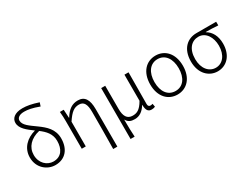

<svg xmlns="http://www.w3.org/2000/svg" viewBox="-82 -1502 3102 2395"><g transform="rotate(-30 1468.5 -304.5)"><path d="M296 13C440 13 523 -89 523 -241C523 -374 437 -448 346 -514C257 -579 182 -625 182 -692C182 -727 213 -760 288 -760C339 -760 401 -750 499 -713L516 -764C420 -796 352 -808 290 -808C174 -808 124 -754 124 -693C124 -610 204 -551 288 -489C161 -455 64 -364 64 -228C64 -76 181 13 296 13ZM331 -458C403 -403 464 -341 464 -239C464 -123 411 -38 297 -38C206 -38 122 -113 122 -231C122 -343 200 -428 331 -458Z M1018 199H1078V-341C1078 -478 1035 -547 937 -547C856 -547 795 -508 737 -413H735L728 -534H673C679 -479 680 -438 680 -395V0H738V-356C809 -463 856 -495 924 -495C994 -495 1022 -443 1022 -333C1022 -165 1021 22 1018 199Z M1268 199H1327C1321 111 1321 66 1320 -51C1349 1 1389 12 1441 12C1504 12 1561 -22 1605 -97H1607C1609 -20 1629 13 1683 13C1705 13 1721 8 1733 2L1725 -44C1711 -40 1703 -38 1693 -38C1673 -38 1659 -50 1659 -78C1659 -225 1661 -379 1662 -534H1603V-158C1544 -54 1493 -39 1439 -39C1359 -39 1326 -97 1326 -200V-534H1268Z M2056 13C2188 13 2291 -88 2291 -266C2291 -446 2188 -547 2056 -547C1923 -547 1820 -446 1820 -266C1820 -88 1923 13 2056 13ZM2056 -38C1947 -38 1881 -127 1881 -266C1881 -403 1947 -496 2056 -496C2164 -496 2230 -403 2230 -266C2230 -127 2164 -38 2056 -38Z M2635 13C2761 13 2863 -84 2863 -256C2863 -365 2819 -444 2748 -484V-488C2809 -488 2863 -485 2924 -481V-534H2639C2515 -534 2403 -450 2403 -260C2403 -85 2511 13 2635 13ZM2636 -38C2538 -38 2464 -124 2464 -260C2464 -408 2540 -483 2637 -483C2744 -483 2805 -377 2805 -259C2805 -124 2733 -38 2636 -38Z"/></g></svg>

Font: Noto Sans SC Light
Style: Regular
Weight: 300
Designer: Ryoko NISHIZUKA 西塚涼子 (kana, bopomofo & ideographs); Paul D. Hunt (Latin, Greek & Cyrillic); Sandoll Communications 산돌커뮤니
Foundry: Adobe
Version: Version 2.004;hotconv 1.0.118;makeotfexe 2.5.65603